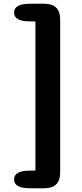

<svg xmlns="http://www.w3.org/2000/svg" viewBox="-20 -830 440 1024"><path d="M139 174Q55 174 55 127Q55 80 139 80H164Q169 80 169 75V-711Q169 -716 164 -716H139Q55 -716 55 -763Q55 -810 139 -810H217Q301 -810 301 -726V90Q301 174 217 174Z"/></svg>

Font: Resource Han Rounded JP Heavy
Style: Regular
Weight: 900
Designer: Cyano Hao (round all glyphs); Ryoko NISHIZUKA 西塚涼子 (kana, bopomofo & ideographs); Paul D. Hunt (Latin, Greek & Cyrillic)
Foundry: Cyano Hao
Version: 0.990